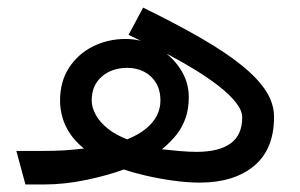

<svg xmlns="http://www.w3.org/2000/svg" viewBox="-20 -489 794 509"><path d="M23.4 -88.9 47.4 0H60.1V-88.9ZM223.1 -223.1Q223.1 -262.2 249.5 -285.6Q275.9 -309.1 317.9 -309.1Q341.8 -309.1 361.6 -299.1Q381.3 -289.1 393.3 -269.8Q405.3 -250.5 405.3 -222.2Q405.3 -200.7 395.5 -181.9Q385.7 -163.1 366.5 -147.5Q347.2 -131.8 317.4 -119.6Q286.6 -131.3 265.6 -148.2Q244.6 -165 233.9 -184.6Q223.1 -204.1 223.1 -223.1ZM320.8 -396.5Q365.7 -375.5 409.4 -353Q453.1 -330.6 491.5 -307.4Q529.8 -284.2 559.1 -261.5Q588.4 -238.8 605.2 -217.5Q622.1 -196.3 622.1 -177.7Q622.1 -130.9 591.1 -108.6Q560.1 -86.4 501 -86.4Q481.4 -86.4 456.1 -88.6Q430.7 -90.8 409.2 -93.3Q432.1 -111.8 448 -132.1Q463.9 -152.3 472.2 -176.8Q480.5 -201.2 480.5 -231.4Q480.5 -272.9 457 -307.9Q433.6 -342.8 395.3 -364.3Q356.9 -385.7 313 -385.7Q266.1 -385.7 226.6 -366Q187 -346.2 163.1 -309.6Q139.2 -272.9 139.2 -222.2Q139.2 -199.2 145.8 -176.8Q152.3 -154.3 166.3 -133.8Q180.2 -113.3 202.6 -95.2Q173.3 -91.8 148.7 -90.3Q124 -88.9 91.8 -88.9H50.8V0H98.1Q151.4 0 208.5 -12Q265.6 -23.9 308.1 -39.6Q331.5 -31.7 365.7 -23.7Q399.9 -15.6 438 -10.3Q476.1 -4.9 509.8 -4.9Q599.6 -4.9 653.1 -48.8Q706.5 -92.8 706.5 -179.2Q706.5 -214.4 685.1 -247.8Q663.6 -281.2 620.6 -315.9Q577.6 -350.6 512.5 -388.2Q447.3 -425.8 359.4 -468.8Z"/></svg>

Font: Vazirmatn RD NL
Style: Regular
Weight: 400
Designer: Saber Rastikerdar
Foundry: Saber Rastikerdar
Version: Version 32.101